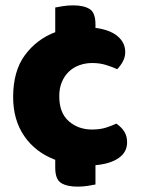

<svg xmlns="http://www.w3.org/2000/svg" viewBox="-20 -602 532 716"><path d="M324 -367Q299 -367 276.5 -359Q254 -351 237.5 -335.5Q221 -320 211 -297Q201 -274 201 -243Q201 -181 236.5 -150Q272 -119 323 -119Q353 -119 375 -126Q397 -133 414 -141Q434 -127 444 -110.5Q454 -94 454 -71Q454 -35 423 -13Q392 9 336 14V86Q327 88 308 91Q289 94 269 94Q230 94 208 80.5Q186 67 186 23V-6Q112 -34 70.5 -94.5Q29 -155 29 -240Q29 -337 73 -396.5Q117 -456 186 -482V-574Q195 -576 214 -579Q233 -582 253 -582Q292 -582 314 -568.5Q336 -555 336 -511V-498Q390 -491 418.5 -467Q447 -443 447 -408Q447 -389 438 -372.5Q429 -356 417 -344Q400 -352 376 -359.5Q352 -367 324 -367Z"/></svg>

Font: Baloo Tamma
Style: Regular
Weight: 400
Designer: Divya Kowshik and Ek Type
Foundry: Ek Type
Version: Version 1.007;PS 1.000;hotconv 1.0.88;makeotf.lib2.5.647800